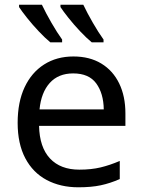

<svg xmlns="http://www.w3.org/2000/svg" viewBox="-20 -786 604 816"><path d="M292 -546Q361 -546 410.5 -516Q460 -486 486.5 -431.5Q513 -377 513 -304V-251H146Q148 -160 192.5 -112.5Q237 -65 317 -65Q368 -65 407.5 -74.5Q447 -84 489 -102V-25Q448 -7 408 1.5Q368 10 313 10Q237 10 178.5 -21Q120 -52 87.5 -113.5Q55 -175 55 -264Q55 -352 84.5 -415Q114 -478 167.5 -512Q221 -546 292 -546ZM291 -474Q228 -474 191.5 -433.5Q155 -393 148 -321H421Q420 -389 389 -431.5Q358 -474 291 -474ZM334 -766Q350 -732 374.5 -689.5Q399 -647 420 -618V-606H370Q348 -624 321 -652.5Q294 -681 271 -710Q248 -739 237 -756V-766ZM158 -766Q174 -732 198.5 -689.5Q223 -647 244 -618V-606H194Q172 -624 145 -652.5Q118 -681 95 -710Q72 -739 61 -756V-766Z"/></svg>

Font: Noto Sans
Style: Regular
Weight: 400
Designer: Monotype Design Team
Foundry: Monotype Imaging Inc.
Version: Version 2.007